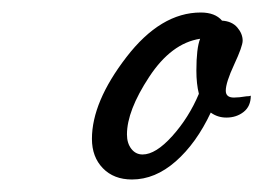

<svg xmlns="http://www.w3.org/2000/svg" viewBox="-20 -739 421 307"><path d="M381 -586Q381 -569 369.5 -560Q358 -551 342 -551Q328 -551 317 -559Q294 -510 261 -481Q228 -452 191 -452Q162 -452 144.5 -470Q127 -488 127 -517Q127 -576 182 -647.5Q237 -719 301 -719Q324 -719 335 -706Q351 -705 359.5 -695Q368 -685 368 -674Q368 -665 354.5 -636Q341 -607 341 -594Q341 -583 354 -583Q362 -583 374 -585Q379 -585 381 -586ZM208 -492Q229 -492 255.5 -521.5Q282 -551 298 -589Q294 -605 294 -626Q294 -662 300 -677Q254 -670 218.5 -616Q183 -562 183 -524Q183 -510 190 -501Q197 -492 208 -492Z"/></svg>

Font: Dancing Script
Style: Bold
Weight: 700
Designer: Pablo Impallari
Foundry: Pablo Impallari. www.impallari.com Igino Marini. www.ikern.com
Version: Version 1.002